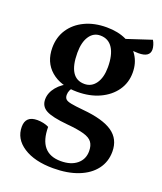

<svg xmlns="http://www.w3.org/2000/svg" viewBox="-139 -572 787 932"><g transform="rotate(20 254.5 -106.0)"><path d="M246.4 270Q150.2 270 92.6 232.4Q35 194.8 35 132.7Q35 76.2 95.8 76.2Q110.9 76.2 126.3 79.4Q141.7 82.5 155.6 89.4Q155.6 157 184.2 190.9Q212.7 224.8 269.5 224.8Q321.5 224.8 352.2 199.7Q382.9 174.5 382.9 132.7Q382.9 103.8 370.3 86.6Q357.8 69.4 326.4 60.4Q294.9 51.3 238.5 46.3Q158.6 38.9 127.4 21.8Q96.1 4.8 96.1 -31.4Q96.1 -65.4 121.3 -96.1Q146.4 -126.8 189.7 -144.6L207.8 -134Q197.5 -123.5 192.3 -111.8Q187.1 -100.2 187.1 -87.8Q187.1 -74.1 194.2 -66.4Q201.2 -58.8 222.7 -54.5Q244.2 -50.2 286.7 -46.2Q391.2 -36.9 440.5 -2.7Q489.8 31.4 489.8 96.1Q489.8 148.4 460 187.7Q430.1 227.1 375.5 248.5Q320.8 270 246.4 270ZM228.8 -118.4Q143.4 -118.4 93.2 -161.5Q43.1 -204.6 43.1 -279Q43.1 -333.4 70.3 -374.5Q97.5 -415.6 146 -438.8Q194.5 -462 258.2 -462Q317.1 -462 360.2 -441.5Q403.3 -420.9 427.3 -384.1Q451.4 -347.3 451.4 -297.8Q451.4 -245.5 423 -205.1Q394.6 -164.7 344.6 -141.6Q294.7 -118.4 228.8 -118.4ZM249.1 -166.4Q285.7 -166.4 307.5 -197.3Q329.3 -228.3 329.3 -281.6Q329.3 -344.9 307.1 -379.5Q284.9 -414 242.4 -414Q207.3 -414 186.6 -382.9Q165.8 -351.7 165.8 -297.3Q165.8 -232.4 186.7 -199.4Q207.6 -166.4 249.1 -166.4ZM445.2 -396.4Q431.2 -396.4 411.1 -397.9Q391 -399.3 372.4 -402.3Q353.8 -405.2 342.5 -408.8L332.8 -430.4L489 -481.8Q495.4 -471.7 499.2 -458.8Q503.1 -445.8 503.1 -436.2Q503.1 -396.4 445.2 -396.4Z"/></g></svg>

Font: Petrona
Style: Regular
Weight: 400
Designer: Ringo R. Seeber
Foundry: Ringo R. Seeber
Version: Version 2.001; ttfautohint (v1.8.3)